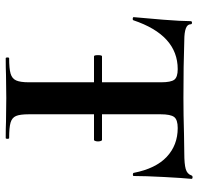

<svg xmlns="http://www.w3.org/2000/svg" viewBox="-31 -663 694 672"><g transform="rotate(90 316.0 -327.0)"><path d="M173 -323Q173 -337 177 -337H470Q472 -337 473.5 -332.5Q475 -328 475 -323Q475 -318 473.5 -313.5Q472 -309 470 -309H177Q173 -309 173 -323ZM51 -447Q50 -444 45 -444.5Q40 -445 40 -448Q44 -488 49 -551.5Q54 -615 54 -647Q54 -652 59.5 -652Q65 -652 65 -647Q65 -625 122 -625Q208 -622 323 -622Q382 -622 448 -624L516 -625Q554 -625 571.5 -630Q589 -635 594 -650Q595 -654 600.5 -654Q606 -654 606 -650Q603 -620 599.5 -554Q596 -488 596 -448Q596 -445 591 -445Q586 -445 585 -448Q570 -525 529 -563.5Q488 -602 428 -602Q399 -602 389.5 -589.5Q380 -577 380 -542V-81Q380 -50 386 -36Q392 -22 409 -17Q426 -12 463 -12Q466 -12 466 -6Q466 0 463 0Q427 0 406 -1L323 -2L242 -1Q221 0 184 0Q181 0 181 -6Q181 -12 184 -12Q220 -12 237.5 -17Q255 -22 261.5 -36.5Q268 -51 268 -81V-544Q268 -578 259 -590Q250 -602 222 -602Q103 -602 51 -447Z"/></g></svg>

Font: Cormorant SC
Style: Bold
Weight: 700
Designer: Christian Thalmann (Catharsis Fonts)
Foundry: Catharsis Fonts
Version: Version 4.000